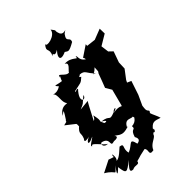

<svg xmlns="http://www.w3.org/2000/svg" viewBox="-289 -882 1216 1216"><g transform="rotate(-45 319.0 -274.0)"><path d="M383 -45 396 -1C396 -23 392 21 345 22C348 60 327 22 309 83C304 80 338 118 291 125C275 56 265 106 212 126C199 80 240 64 198 58C189 64 144 113 120 108C142 100 128 27 125 79L90 67L9 108C87 154 42 177 96 123C42 191 77 169 99 143C109 213 114 210 180 159C106 229 154 220 157 222C184 207 209 231 212 203C273 187 231 195 298 181C321 198 282 235 333 226C348 188 386 181 400 164C410 133 444 149 408 138C426 175 442 108 420 137C453 89 470 100 511 113C507 94 486 56 484 44C505 21 475 35 481 -6L483 -23L514 -90L545 -183L518 -195L526 -211L570 -269L572 -322L598 -395L573 -419L566 -472L638 -515L637 -559L565 -531L504 -538L505 -552L432 -503C446 -486 426 -466 457 -474C390 -502 422 -544 404 -541C409 -505 385 -565 322 -558C359 -543 305 -511 303 -500C271 -494 246 -558 240 -519C265 -547 212 -473 244 -493C198 -493 162 -520 197 -483C210 -496 172 -457 134 -473C159 -453 133 -398 158 -372C151 -368 113 -387 81 -334C119 -365 109 -351 78 -303C53 -281 104 -301 45 -285L106 -237C111 -224 102 -205 113 -219C66 -180 89 -175 76 -144C79 -136 35 -108 116 -125C75 -121 47 -73 120 -109C109 -96 59 -74 78 -66C85 -95 133 -15 160 -6C116 -7 123 -46 139 -41C202 -25 147 25 197 9C248 14 226 -16 216 -13C243 -13 250 34 327 3C285 20 362 -6 317 7C346 -54 379 -4 395 -20ZM439 -375 431 -363C420 -332 408 -301 396 -270L420 -229L392 -121C386 -100 393 -131 324 -119C375 -135 343 -144 325 -122C259 -97 303 -128 227 -136C270 -113 247 -110 235 -116C212 -162 237 -122 222 -191C218 -214 221 -180 197 -172C240 -256 254 -281 260 -289L190 -282C239 -303 212 -290 267 -335C262 -297 201 -312 271 -387C259 -397 237 -371 248 -390C312 -404 307 -397 339 -426C304 -456 314 -418 343 -443C387 -440 376 -416 420 -376C386 -397 400 -365 441 -409ZM375 -612C396 -600 393 -588 454 -623C470 -660 420 -643 457 -693C506 -730 456 -682 436 -718C419 -763 445 -734 413 -775C411 -727 313 -709 324 -735C284 -688 330 -705 303 -646C325 -673 303 -625 351 -656C305 -607 322 -576 407 -628Z"/></g></svg>

Font: Asimov Aggro
Style: It
Weight: 500
Designer: Google
Version: Version 2.000980; 2014